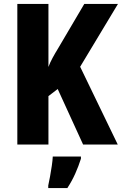

<svg xmlns="http://www.w3.org/2000/svg" viewBox="-20 -734 619 975"><path d="M578 0H402L273 -282L226 -246V0H68V-714H226V-394Q234 -416 247 -440Q260 -464 276 -490L408 -714H579L387 -395ZM391 72Q379 110 362 148Q345 186 322 221H225V208Q229 190 234 163Q239 136 243 108.5Q247 81 248 61H391Z"/></svg>

Font: Noto Sans Lao UI Cond ExtBd
Style: Regular
Weight: 800
Width: 3
Designer: Monotype Design Team
Foundry: Monotype Imaging Inc.
Version: Version 2.000; ttfautohint (v1.8.4.7-5d5b)